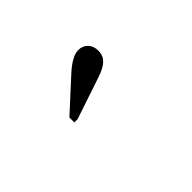

<svg xmlns="http://www.w3.org/2000/svg" viewBox="-23 -946 547 547"><g transform="rotate(45 250.0 -672.5)"><path d="M217 -717 260 -589V-576H240L153 -671Q144 -681 137 -691Q130 -701 126 -711Q122 -721 122 -730Q122 -747 133.5 -758Q145 -769 164 -769Q177 -769 186.5 -763.5Q196 -758 203.5 -746.5Q211 -735 217 -717Z"/></g></svg>

Font: Roboto Serif 144pt
Style: Regular
Weight: 400
Version: Version 1.008